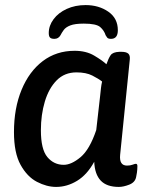

<svg xmlns="http://www.w3.org/2000/svg" viewBox="-20 -729 585 756"><path d="M317 -709Q369 -709 406.5 -683Q444 -657 444 -610Q444 -576 417 -576Q406 -576 402 -581Q398 -586 396 -590Q390 -609 374.5 -622.5Q359 -636 310 -636Q275 -636 257 -629Q239 -622 231 -611Q223 -600 218 -590Q210 -576 194 -576Q182 -576 177 -581Q172 -586 172 -599Q172 -628 191 -653.5Q210 -679 243 -694Q276 -709 317 -709ZM201 7Q164 7 125.5 -13Q87 -33 61 -80Q35 -127 35 -209Q35 -303 65 -375.5Q95 -448 148.5 -488.5Q202 -529 274 -529Q319 -529 351 -510Q383 -491 399 -476Q407 -499 415.5 -511.5Q424 -524 450 -525H458Q477 -525 485 -518Q493 -511 491 -494L453 -119Q449 -77 480 -77Q493 -77 502 -80.5Q511 -84 515 -84Q521 -84 521 -75Q521 -73 520.5 -62Q520 -51 516 -32Q512 -11 489 -2Q466 7 448 7Q400 7 376.5 -18Q353 -43 351 -92Q323 -41 283.5 -17Q244 7 201 7ZM231 -80Q261 -80 297 -110Q333 -140 359 -217L374 -349Q376 -368 377.5 -381.5Q379 -395 382 -408Q368 -419 343.5 -431.5Q319 -444 281 -444Q234 -444 203 -412.5Q172 -381 156.5 -329Q141 -277 141 -216Q141 -141 166.5 -110.5Q192 -80 231 -80Z"/></svg>

Font: Asap Medium
Style: Italic
Weight: 500
Italic angle: -6°
Designer: Pablo Cosgaya
Foundry: Omnibus-Type
Version: Version 3.001; ttfautohint (v1.8.3)